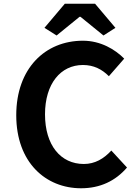

<svg xmlns="http://www.w3.org/2000/svg" viewBox="-20 -994 740 1028"><path d="M218 -845 283 -804 406 -904H411L534 -804L598 -845L489 -974H327ZM67 -377C67 -124 225 14 414 14C516 14 598 -25 660 -97L576 -188C536 -144 488 -116 429 -116C305 -116 221 -216 221 -382C221 -546 305 -646 424 -646C482 -646 526 -623 563 -586L645 -680C597 -729 519 -776 424 -776C222 -776 67 -628 67 -377Z"/></svg>

Font: Kawkab Mono
Style: Bold
Weight: 700
Monospace: yes
Designer: Abdullah Arif
Foundry: Abdullah Arif
Version: Version 1.000;PS 000.500;hotconv 1.0.88;makeotf.lib2.5.64775